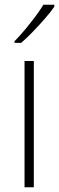

<svg xmlns="http://www.w3.org/2000/svg" viewBox="-20 -786 248 806"><path d="M122 0H83V-530H122ZM208 -766V-758Q193 -736 169.5 -709Q146 -682 119.5 -654.5Q93 -627 69 -606H41V-613Q61 -633 84 -660.5Q107 -688 128 -716Q149 -744 162 -766Z"/></svg>

Font: Noto Sans Disp ExtLt
Style: Regular
Weight: 200
Designer: Monotype Design Team
Foundry: Monotype Imaging Inc.
Version: Version 2.000;GOOG;noto-source:20170915:90ef993387c0